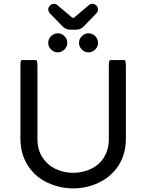

<svg xmlns="http://www.w3.org/2000/svg" viewBox="-20 -994 780 1024"><path d="M311.5 -855.5 245.1 -923.8Q237.3 -933.6 237.3 -944.3Q237.3 -955.1 246.6 -964.4Q255.9 -973.6 267.6 -973.6Q278.3 -973.6 286.1 -966.8L362.3 -902.3Q368.2 -898.4 370.1 -898.4Q374 -898.4 377.9 -902.3L454.1 -966.8Q461.9 -973.6 472.7 -973.6Q484.4 -973.6 493.7 -964.4Q502.9 -955.1 502.9 -944.3Q502.9 -933.6 495.1 -923.8L428.7 -855.5Q410.2 -835.9 388.7 -835.9H351.6Q330.1 -835.9 311.5 -855.5ZM237.3 -765.6Q237.3 -786.1 252.4 -801.3Q267.6 -816.4 288.1 -816.4Q308.6 -816.4 323.7 -801.3Q338.9 -786.1 338.9 -765.6Q338.9 -745.1 323.7 -730Q308.6 -714.8 288.1 -714.8Q267.6 -714.8 252.4 -730Q237.3 -745.1 237.3 -765.6ZM401.4 -765.6Q401.4 -786.1 416.5 -801.3Q431.6 -816.4 452.1 -816.4Q472.7 -816.4 487.8 -801.3Q502.9 -786.1 502.9 -765.6Q502.9 -745.1 487.8 -730Q472.7 -714.8 452.1 -714.8Q431.6 -714.8 416.5 -730Q401.4 -745.1 401.4 -765.6ZM236.3 -18.6Q168.9 -48.8 128.9 -110.4Q88.9 -171.9 88.9 -255.9V-641.6Q88.9 -673.8 96.7 -673.8H171.9Q179.7 -673.8 179.7 -641.6V-252.9Q179.7 -193.4 207 -154.3Q232.4 -114.3 275.9 -93.3Q319.3 -72.3 370.1 -72.3Q419.9 -72.3 463.9 -92.8Q509.8 -114.3 535.2 -155.8Q560.5 -197.3 560.5 -252.9V-641.6Q560.5 -673.8 568.4 -673.8Q568.4 -673.8 643.6 -673.8Q651.4 -673.8 651.4 -641.6V-255.9Q651.4 -169.9 610.4 -108.4Q570.3 -49.8 506.3 -19.5Q442.4 10.7 370.1 10.7Q299.8 10.7 236.3 -18.6Z"/></svg>

Font: YuPearl-Regular
Style: Regular
Weight: 400
Designer: Max Yao
Foundry: Max-Everyday
Version: Version 1.011; ttfautohint (v1.8.3)